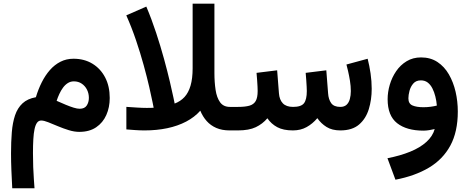

<svg xmlns="http://www.w3.org/2000/svg" viewBox="-20 -701 2523 1032"><path d="M457.7 -175.1Q457.7 -151.2 446.2 -133.8Q434.7 -116.4 408.1 -116.4Q394.9 -116.4 375.7 -122.4Q356.5 -128.3 333.4 -137.9Q310.4 -147.6 284.4 -159.1Q290.4 -177.6 299 -196.1Q307.5 -214.6 318.7 -229.9Q329.9 -245.2 344.4 -254.4Q359 -263.7 377 -263.7Q401.2 -263.7 419.3 -251.4Q437.4 -239.2 447.6 -219Q457.7 -198.8 457.7 -175.1ZM172.9 -178.5Q127.9 -170.5 101.1 -145.6Q74.2 -120.6 60.9 -81.2Q47.7 -41.9 43.5 9.8Q39.3 61.4 39.3 122.9Q39.3 167.3 41.2 213.9Q43.1 260.5 45.8 311H165.5Q164.2 291.4 162 262.1Q159.9 232.7 158.5 196.8Q157.2 160.8 157.2 121.5Q157.2 80.3 159.1 47.9Q160.9 15.4 165.7 -7.1Q170.5 -29.6 179.1 -41.4Q187.7 -53.2 201.5 -53.2Q216 -53.2 239.4 -43.9Q262.7 -34.7 291.1 -22.7Q319.5 -10.7 349.4 -1.5Q379.2 7.8 406.2 7.8Q460.5 7.8 496.9 -16.9Q533.2 -41.6 551.5 -82.9Q569.8 -124.2 569.8 -174.3Q569.8 -237.6 545.1 -284.9Q520.4 -332.2 476.7 -358.7Q432.9 -385.3 375 -385.3Q336.6 -385.3 304.9 -369.1Q273.2 -353 248.2 -324.5Q223.2 -296 204.5 -258.7Q185.7 -221.4 172.9 -178.5Z M918.8 -144.4Q918.8 -144.4 912.3 -176.2Q905.8 -208 893 -262.1Q880.3 -316.2 861.8 -383.8Q843.3 -451.5 819.3 -524.4Q795.4 -597.3 766.4 -665.6L658.8 -618.5Q688 -553.1 711.4 -483.7Q734.8 -414.4 752.5 -349.9Q770.2 -285.4 782.1 -233.8Q793.9 -182.2 799.9 -152.1Q805.9 -122 805.9 -122Q798.1 -121.2 788.7 -121.1Q779.2 -121 767.1 -121Q745.2 -121 717.3 -122.8Q689.5 -124.6 659.2 -126.6V-5.4Q684.2 -3.4 708.5 -1.7Q732.9 0 757.3 0Q822.7 0 879.1 -11.9Q935.5 -23.8 980.7 -47.5Q1025.8 -71.2 1056.6 -106Q1069.7 -74.2 1090.9 -50.4Q1112 -26.6 1142.6 -13.3Q1173.2 0 1214.4 0H1233.7V-126.4H1215.8Q1180.8 -126.4 1162.9 -151.4Q1145 -176.4 1138.8 -217.8Q1132.5 -259.3 1132.5 -308.1V-681.2H1015.4V-334Q1015.4 -278.7 1004.2 -240.7Q993.1 -202.7 971.6 -179.4Q950.1 -156.2 918.8 -144.4Z M1554.2 0Q1595.9 0 1628 -17.9Q1660.2 -35.7 1685.7 -65.9Q1705.6 -37 1735.3 -18.5Q1764.9 0 1809.8 0Q1873.5 -0.2 1910.1 -31.7Q1946.6 -63.2 1962.3 -114.3Q1977.9 -165.3 1977.9 -223.6Q1977.9 -264.9 1971.8 -306.5Q1965.7 -348 1956.1 -385.2L1842.1 -354.2Q1845.4 -342 1851 -318.3Q1856.5 -294.6 1861.1 -266.4Q1865.7 -238.1 1865.7 -211.3Q1865.7 -188.3 1860.4 -168.9Q1855.2 -149.5 1842.9 -137.9Q1830.6 -126.4 1809 -126.4Q1774.8 -126.4 1760.2 -146.6Q1745.6 -166.9 1743.5 -199.7L1733.9 -323.1L1623 -309.4Q1624.7 -290.9 1626.1 -271.1Q1627.5 -251.3 1628.3 -235.3Q1629.1 -219.3 1629.1 -211.7Q1629.1 -166.2 1614.1 -146.3Q1599 -126.4 1555.2 -126.4Q1518.8 -126.4 1500.3 -145.6Q1481.9 -164.8 1479.3 -199.7L1469.7 -323.1L1358.9 -309.4Q1360.5 -290.9 1362 -271.2Q1363.4 -251.6 1364.2 -235.6Q1364.9 -219.6 1364.9 -211.7Q1364.9 -176 1354.2 -157.7Q1343.4 -139.4 1320.4 -132.9Q1297.4 -126.4 1259.8 -126.4H1213.9V0H1258.8Q1318.3 0 1354.8 -17.4Q1391.3 -34.8 1417.2 -65.3Q1437.6 -35.1 1470.2 -17.5Q1502.7 0 1554.2 0Z M2440.7 -101.4Q2440.7 -156.1 2428.8 -207.8Q2416.8 -259.6 2392.6 -301.4Q2368.4 -343.3 2331.2 -367.8Q2293.9 -392.4 2243.2 -392.4Q2199.4 -392.4 2165.7 -371.9Q2132 -351.5 2109.3 -318.2Q2086.6 -284.9 2075 -245.4Q2063.5 -206 2063.5 -167.8Q2063.5 -79 2114.5 -38.9Q2165.5 1.2 2256.6 1.2Q2269.6 1.2 2286 -1.3Q2302.3 -3.8 2316.5 -7.3Q2305.8 31.2 2271.9 61.9Q2238 92.6 2184.8 114.3Q2131.6 136 2062.6 149.5L2105.5 264.9Q2210.4 244.9 2285.5 200.2Q2360.6 155.5 2400.7 81.3Q2440.7 7.1 2440.7 -101.4ZM2255.9 -124.7Q2219.2 -124.7 2197.2 -134.1Q2175.1 -143.6 2175.1 -172.5Q2175.1 -190 2181 -212.6Q2186.9 -235.2 2201.5 -252.1Q2216.1 -269 2242.2 -269Q2263.6 -269 2278.8 -257.5Q2293.9 -245.9 2304 -226.2Q2314.1 -206.5 2320 -182.5Q2326 -158.5 2328.1 -133.6Q2314.2 -129.9 2295.4 -127.3Q2276.7 -124.7 2255.9 -124.7Z"/></svg>

Font: Vazirmatn
Style: Regular
Weight: 400
Designer: Saber Rastikerdar
Foundry: Saber Rastikerdar
Version: Version 33.003;September 2, 2022;FontCreator 14.0.0.2862 64-